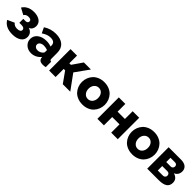

<svg xmlns="http://www.w3.org/2000/svg" viewBox="376 -1926 3326 3326"><g transform="rotate(45 2039.5 -262.5)"><path d="M256.8 8.8Q85.9 8.8 18.1 -106.9L146 -165Q179.2 -118.2 248 -118.2Q288.1 -118.2 309.6 -132.6Q331.1 -147 331.1 -170.9Q331.1 -193.4 312.5 -206.5Q293.9 -219.7 257.8 -220.2H203.1V-316.9H258.8Q284.2 -316.9 298.1 -329.1Q312 -341.3 312 -361.8Q312 -407.2 243.2 -407.2Q185.1 -407.2 157.2 -362.8L37.1 -426.8Q66.9 -477.5 122.3 -505.9Q177.7 -534.2 251 -534.2Q340.8 -534.2 397 -495.1Q453.1 -456.1 453.1 -384.8Q453.1 -348.6 435.3 -317.9Q417.5 -287.1 380.9 -273.9Q429.2 -259.8 454.1 -226.3Q479 -192.9 479 -146Q479 -72.3 417.2 -31.7Q355.5 8.8 256.8 8.8Z M532.7 -157.2Q532.7 -234.9 595.7 -283.4Q658.7 -332 758.8 -332Q827.1 -332 876 -311V-334Q876 -422.9 770.5 -422.9Q728 -422.9 689.7 -408.9Q651.4 -395 606.9 -365.2L558.6 -466.8Q663.6 -535.2 786.6 -535.2Q905.3 -535.2 970.5 -478.3Q1035.6 -421.4 1035.6 -314.9V-178.2Q1035.6 -154.3 1043.2 -144.3Q1050.8 -134.3 1069.8 -132.8V0Q1032.7 7.8 1002 7.8Q916.5 7.8 903.8 -59.1L900.9 -82Q866.2 -37.6 817.6 -13.9Q769 9.8 715.8 9.8Q637.2 9.8 585 -38.1Q532.7 -85.9 532.7 -157.2ZM850.6 -137.2Q876 -157.7 876 -178.2V-225.1Q827.1 -242.2 785.6 -242.2Q741.2 -242.2 712.4 -222.2Q683.6 -202.1 683.6 -170.9Q683.6 -143.6 705.3 -124.3Q727.1 -105 762.7 -105Q786.6 -105 810.3 -113.8Q834 -122.6 850.6 -137.2Z M1152.8 0V-524.9H1311.5V-336.9H1349.6L1479.5 -524.9H1651.9L1471.7 -272.9L1670.9 0H1487.8L1346.7 -198.2H1311.5V0Z M1693.4 -262.2Q1693.4 -316.9 1712.4 -366Q1731.4 -415 1766.4 -452.9Q1801.3 -490.7 1855.2 -512.9Q1909.2 -535.2 1974.6 -535.2Q2039.6 -535.2 2093.3 -512.9Q2147 -490.7 2182.1 -452.9Q2217.3 -415 2236.3 -366Q2255.4 -316.9 2255.4 -262.2Q2255.4 -208 2236.3 -158.9Q2217.3 -109.9 2182.4 -72.3Q2147.5 -34.7 2093.8 -12.5Q2040 9.8 1974.6 9.8Q1909.2 9.8 1855.2 -12.5Q1801.3 -34.7 1766.4 -72.3Q1731.4 -109.9 1712.4 -158.9Q1693.4 -208 1693.4 -262.2ZM1974.6 -125Q2024.4 -125 2057.4 -163.6Q2090.3 -202.1 2090.3 -262.2Q2090.3 -323.2 2057.6 -361.1Q2024.9 -398.9 1974.6 -398.9Q1924.3 -398.9 1890.9 -360.6Q1857.4 -322.3 1857.4 -262.2Q1857.4 -201.2 1890.6 -163.1Q1923.8 -125 1974.6 -125Z M2335.4 0V-524.9H2495.1V-335H2674.3V-524.9H2834.5V0H2674.3V-203.1H2495.1V0Z M2914.1 -262.2Q2914.1 -316.9 2933.1 -366Q2952.1 -415 2987.1 -452.9Q3022 -490.7 3075.9 -512.9Q3129.9 -535.2 3195.3 -535.2Q3260.3 -535.2 3314 -512.9Q3367.7 -490.7 3402.8 -452.9Q3438 -415 3457 -366Q3476.1 -316.9 3476.1 -262.2Q3476.1 -208 3457 -158.9Q3438 -109.9 3403.1 -72.3Q3368.2 -34.7 3314.5 -12.5Q3260.7 9.8 3195.3 9.8Q3129.9 9.8 3075.9 -12.5Q3022 -34.7 2987.1 -72.3Q2952.1 -109.9 2933.1 -158.9Q2914.1 -208 2914.1 -262.2ZM3195.3 -125Q3245.1 -125 3278.1 -163.6Q3311 -202.1 3311 -262.2Q3311 -323.2 3278.3 -361.1Q3245.6 -398.9 3195.3 -398.9Q3145 -398.9 3111.6 -360.6Q3078.1 -322.3 3078.1 -262.2Q3078.1 -201.2 3111.3 -163.1Q3144.5 -125 3195.3 -125Z M3556.2 0V-524.9H3859.9Q3901.9 -524.9 3933.8 -514.6Q3965.8 -504.4 3984.4 -486.3Q4002.9 -468.3 4012 -446Q4021 -423.8 4021 -397.9Q4021 -306.6 3939.9 -270Q3988.8 -256.3 4016.8 -225.1Q4044.9 -193.8 4044.9 -143.1Q4044.9 -67.9 3992.9 -33.9Q3940.9 0 3840.8 0ZM3708 -314H3819.8Q3842.8 -314 3856.9 -329.3Q3871.1 -344.7 3871.1 -368.2Q3871.1 -389.6 3856.9 -403.8Q3842.8 -418 3820.8 -418H3708ZM3708 -106.9H3835.9Q3858.9 -106.9 3874.5 -122.6Q3890.1 -138.2 3890.1 -161.1Q3890.1 -185.5 3875 -200.7Q3859.9 -215.8 3836.9 -215.8H3708Z"/></g></svg>

Font: Rawline ExtraBold
Style: Regular
Weight: 800
Designer: Matt McInerney, Pablo Impallari, Rodrigo Fuenzalida
Foundry: Matt McInerney, Pablo Impallari, Rodrigo Fuenzalida
Version: Version 4.020;PS 004.020;hotconv 1.0.88;makeotf.lib2.5.64775